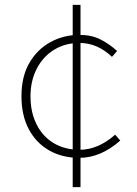

<svg xmlns="http://www.w3.org/2000/svg" viewBox="-20 -738 561 787"><path d="M68 -343Q68 -426 101 -481Q133 -536 187 -565.5Q241 -595 305 -595Q354 -595 390.5 -577Q427 -559 460 -529L439 -505Q379 -562 306 -562Q248 -562 202.5 -534.5Q157 -507 131 -457Q105 -407 105 -343Q105 -277 130.5 -227Q156 -177 201.5 -150.5Q247 -124 306 -124Q382 -124 452 -186L473 -162Q393 -91 305 -91Q235 -91 181.5 -121.5Q128 -152 98 -208.5Q68 -265 68 -343ZM278 -718H310V29H278Z"/></svg>

Font: Merged Yaku Han JP Thin
Style: Regular
Weight: 250
Designer: Ryoko NISHIZUKA 西塚涼子 (kana, bopomofo & ideographs); Paul D. Hunt (Latin, Greek & Cyrillic); Sandoll Communications 산돌커뮤니
Foundry: Adobe
Version: Version 2.004